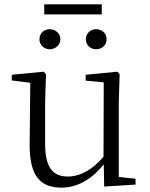

<svg xmlns="http://www.w3.org/2000/svg" viewBox="-20 -847 688 881"><path d="M208 -621C233 -621 257 -639 257 -667C257 -695 233 -713 208 -713C183 -713 161 -695 161 -667C161 -639 183 -621 208 -621ZM421 -621C447 -621 469 -639 469 -667C469 -695 447 -713 421 -713C396 -713 374 -695 374 -667C374 -639 396 -621 421 -621ZM183 -781H447V-827H183ZM458 9 602 0V-27L525 -35V-379L529 -506L519 -518L373 -504V-477L456 -469L455 -128C407 -71 350 -37 291 -37C224 -37 187 -76 187 -187V-379L191 -506L181 -518L34 -504V-478L119 -467L116 -185C115 -37 167 14 262 14C340 14 405 -29 456 -93Z"/></svg>

Font: Noto Serif CJK KR Light
Style: Regular
Weight: 300
Designer: Ryoko NISHIZUKA 西塚涼子 (kana & ideographs); Frank Grießhammer (Latin, Greek & Cyrillic); Wenlong ZHANG 张文龙 (bopomofo); San
Foundry: Adobe
Version: Version 2.001;hotconv 1.1.0;makeotfexe 2.6.0